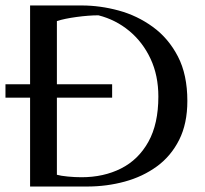

<svg xmlns="http://www.w3.org/2000/svg" viewBox="-20 -682 748 702"><path d="M90 0V-662H279Q346 -662 414 -643.5Q482 -625 539 -583.5Q596 -542 630.5 -475.5Q665 -409 665 -313Q665 -230 635 -170.5Q605 -111 553.5 -73.5Q502 -36 436 -18Q370 0 298 0ZM278 -34Q359 -34 422.5 -66Q486 -98 522.5 -163.5Q559 -229 559 -329Q559 -406 530.5 -467Q502 -528 452.5 -569Q403 -610 340 -626Q305 -626 260.5 -620Q216 -614 188 -605V-43Q202 -39 228 -36.5Q254 -34 278 -34ZM0 -325V-374H390V-325Z"/></svg>

Font: Belleza
Style: Regular
Weight: 400
Designer: Eduardo Rodriguez Tunni
Foundry: Eduardo Rodriguez Tunni
Version: Version 1.003; ttfautohint (v1.8.4.7-5d5b)